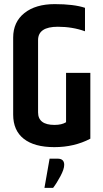

<svg xmlns="http://www.w3.org/2000/svg" viewBox="-20 -710 501 933"><path d="M260 61Q292 61 292 91Q292 112 273.5 146.5Q255 181 238 203H196L221 61ZM44 -527Q44 -603 98.5 -646.5Q153 -690 246 -690Q339 -690 393 -672V-558Q332 -580 261 -580Q165 -580 165 -515V-164Q165 -103 245 -103Q280 -103 301 -116V-356H419V-36Q341 5 244 5Q147 5 95.5 -35.5Q44 -76 44 -153Z"/></svg>

Font: Khand SemiBold
Style: Regular
Weight: 600
Designer: Devanagari: Sanchit Sawaria, Jyotish Sonowal; Latin: Satya Rajpurohit
Foundry: Indian Type Foundry
Version: Version 1.101;PS 1.0;hotconv 1.0.78;makeotf.lib2.5.61930; tt